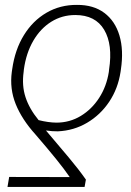

<svg xmlns="http://www.w3.org/2000/svg" viewBox="-20 -573 531 777"><path d="M322.3 183.6H10.3L17.1 143.1L262.2 143.6Q239.3 110.4 205.6 68.8Q171.9 27.3 124 -28.3Q68.4 -89.8 43.5 -151.9Q18.6 -213.9 27.8 -282.2L29.3 -292.5Q40.5 -372.1 76.7 -430.7Q112.8 -489.3 168.2 -521.5Q223.6 -553.7 291.5 -553.2Q357.9 -553.7 401.9 -521Q445.8 -488.3 463.4 -429.2Q481 -370.1 469.2 -291.5L467.8 -281.7Q457.5 -214.4 421.9 -161.1Q386.2 -107.9 332.5 -76.2Q278.8 -44.4 213.9 -41.5Q202.1 -41.5 191.4 -42.2Q180.7 -43 166 -44.9Q217.3 15.6 257.3 63.2Q297.4 110.8 327.6 153.8ZM420.4 -281.7 421.4 -291.5Q437 -392.6 401.6 -452.4Q366.2 -512.2 284.7 -512.2Q231 -512.2 187.3 -484.9Q143.6 -457.5 114.7 -408Q85.9 -358.4 76.7 -292.5L75.7 -282.2Q67.9 -226.6 83.3 -179.7Q98.6 -132.8 136.2 -86.9Q175.3 -77.1 208 -76.7Q262.2 -76.7 306.9 -103.8Q351.6 -130.9 381.3 -177Q411.1 -223.1 420.4 -281.7Z"/></svg>

Font: Inter Extra Light
Style: Italic
Weight: 200
Italic angle: -9.39999°
Designer: Rasmus Andersson
Foundry: rsms
Version: Version 4.000;git-3c8e0fc